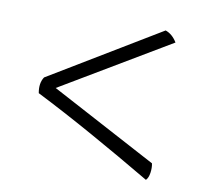

<svg xmlns="http://www.w3.org/2000/svg" viewBox="-61 -572 673 621"><g transform="rotate(10 275.0 -261.5)"><path d="M456 -18Q356 -77 256.5 -132.5Q157 -188 66 -234Q60 -266 74 -287L435 -505Q458 -497 473 -472L117 -260L466 -74Q469 -60 466.5 -43Q464 -26 456 -18Z"/></g></svg>

Font: Vollkorn
Style: Regular
Weight: 400
Designer: Friedrich Althausen
Foundry: Friedrich Althausen
Version: Version 5.001